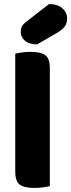

<svg xmlns="http://www.w3.org/2000/svg" viewBox="-20 -916 350 944"><path d="M221 -896Q263 -896 286.5 -875.5Q310 -855 310 -825Q310 -805 300.5 -789Q291 -773 263 -756L163 -698Q123 -698 102.5 -716Q82 -734 82 -758Q82 -770 85.5 -781Q89 -792 105 -806ZM149 8Q99 8 77 -8.5Q55 -25 55 -72V-652Q66 -655 86.5 -658Q107 -661 131 -661Q181 -661 203 -644.5Q225 -628 225 -581V-1Q214 2 193.5 5Q173 8 149 8Z"/></svg>

Font: Baloo Bhaina 2 ExtraBold
Style: Regular
Weight: 800
Designer: Yesha Goshar, Manish Minz, Shuchita Grover and Ek Type
Foundry: Ek Type
Version: Version 1.640;hotconv 1.0.111;makeotfexe 2.5.65597; ttfautoh